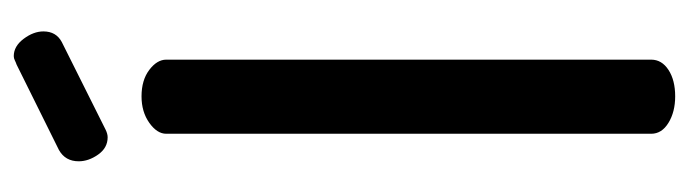

<svg xmlns="http://www.w3.org/2000/svg" viewBox="-372 -424 977 272"><g transform="rotate(90 116.0 -287.5)"><path d="M116 0Q93 0 78.5 -11Q64 -22 64 -35V-722Q64 -737 78.5 -746.5Q93 -756 116 -756Q138 -756 153.5 -746.5Q169 -737 169 -722V-35Q169 -22 153.5 -11Q138 0 116 0ZM59 181Q45 181 34.5 167Q24 153 24 139Q24 121 39 113L163 51Q169 48 174 48Q189 48 198.5 61.5Q208 75 208 89Q208 108 192 117L71 177Q68 178 65 179.5Q62 181 59 181Z"/></g></svg>

Font: Dosis SemiBold
Style: Regular
Weight: 600
Designer: EdgarTolentino, PabloImpallari, IginoMarini
Foundry: EdgarTolentino, PabloImpallari, IginoMarini
Version: Version 3.001; ttfautohint (v1.8.2)